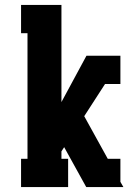

<svg xmlns="http://www.w3.org/2000/svg" viewBox="-20 -755 540 775"><path d="M65 0V-114H91V-621H65V-735H228V-343L329 -530H466V-416H404L320 -286L415 -114H466V-21L478 0H328L239 -161L228 -144V-114H255V0Z"/></svg>

Font: Iosevka Slab Heavy
Style: Regular
Weight: 900
Monospace: yes
Designer: Belleve Invis
Foundry: Belleve Invis
Version: Version 11.1.0; ttfautohint (v1.8.3)